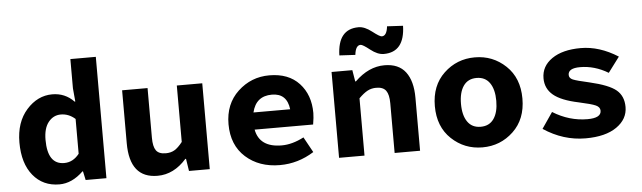

<svg xmlns="http://www.w3.org/2000/svg" viewBox="-48 -916 3695 1105"><g transform="rotate(-5 1800.0 -363.5)"><path d="M256 12Q161 12 104 -57.5Q47 -127 47 -248Q47 -365 110.5 -436.5Q174 -508 259 -508Q333 -508 384 -455H388L381 -532V-701H528V0H408L397 -51H394Q329 12 256 12ZM294 -108Q345 -108 381 -154V-355Q344 -388 298 -388Q255 -388 226.5 -352.5Q198 -317 198 -250Q198 -108 294 -108Z M823 12Q662 12 662 -190V-496H809V-209Q809 -158 825 -135.5Q841 -113 881 -113Q910 -113 931.5 -125.5Q953 -138 978 -170V-496H1125V0H1005L994 -71H990Q917 12 823 12Z M1530 12Q1410 12 1332.5 -57.5Q1255 -127 1255 -248Q1255 -365 1331.5 -436.5Q1408 -508 1513 -508Q1624 -508 1685.5 -441.5Q1747 -375 1747 -270Q1747 -246 1740 -204H1402Q1422 -100 1550 -100Q1611 -100 1678 -135L1727 -46Q1635 12 1530 12ZM1518 -396Q1426 -396 1404 -303H1616Q1605 -396 1518 -396Z M1872 0V-496H1992L2003 -430H2007Q2087 -508 2178 -508Q2260 -508 2300 -455.5Q2340 -403 2340 -306V0H2193V-287Q2193 -337 2176.5 -360Q2160 -383 2120 -383Q2092 -383 2069.5 -371Q2047 -359 2019 -331V0ZM2181 -573Q2145 -573 2104.5 -605Q2064 -637 2052 -637Q2023 -637 2017 -582L1925 -587Q1929 -739 2049 -739Q2084 -739 2125 -707Q2166 -675 2178 -675Q2207 -675 2213 -730L2305 -725Q2301 -573 2181 -573Z M2878.5 -58.5Q2804 12 2700 12Q2596 12 2521.5 -58.5Q2447 -129 2447 -248Q2447 -367 2521.5 -437.5Q2596 -508 2700 -508Q2804 -508 2878.5 -437.5Q2953 -367 2953 -248Q2953 -129 2878.5 -58.5ZM2624 -144.5Q2650 -107 2700 -107Q2750 -107 2776 -144.5Q2802 -182 2802 -248Q2802 -314 2776 -351.5Q2750 -389 2700 -389Q2650 -389 2624 -351.5Q2598 -314 2598 -248Q2598 -182 2624 -144.5Z M3296 12Q3167 12 3053 -64L3116 -156Q3211 -97 3316 -97Q3395 -97 3395 -139Q3395 -160 3371 -171Q3347 -182 3273 -198Q3173 -219 3128.5 -256.5Q3084 -294 3084 -353Q3084 -423 3145.5 -465.5Q3207 -508 3312 -508Q3420 -508 3527 -440L3461 -352Q3383 -399 3299 -399Q3230 -399 3230 -360Q3230 -341 3251.5 -332Q3273 -323 3345 -307Q3457 -281 3498.5 -246Q3540 -211 3540 -148Q3540 -78 3475.5 -33Q3411 12 3296 12Z"/></g></svg>

Font: TypoPRO Source Code Pro
Style: Bold
Weight: 700
Monospace: yes
Designer: Paul D. Hunt, Teo Tuominen
Foundry: Adobe Systems Incorporated
Version: Version 2.010;PS 1.0;hotconv 1.0.84;makeotf.lib2.5.63406